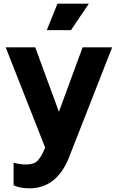

<svg xmlns="http://www.w3.org/2000/svg" viewBox="-20 -804 642 1046"><path d="M140 222Q290 222 357 51L591 -546H430L301 -195L172 -546H11L226 0L216 23Q204 50 185 71Q166 92 122 92Q86 92 54 82V205Q71 214 93.5 218Q116 222 140 222ZM235 -640H367L464 -784H293Z"/></svg>

Font: Plus Jakarta Sans ExtraBold
Style: Regular
Weight: 800
Designer: Gumpita Rahayu
Foundry: Tokotype
Version: Version 2.004; ttfautohint (v1.8.3)